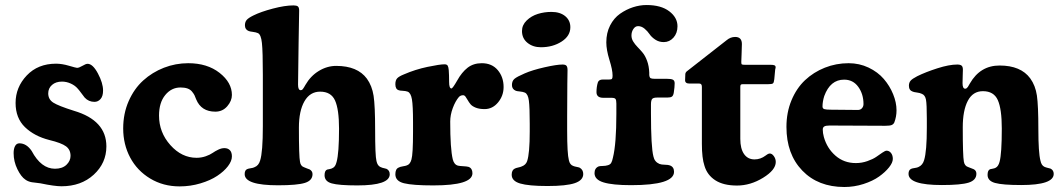

<svg xmlns="http://www.w3.org/2000/svg" viewBox="-20 -729 4219 764"><path d="M106 -128.4Q143.6 -57.6 198.7 -57.6Q228 -57.6 244.4 -73.2Q260.7 -88.9 260.7 -108.9Q260.7 -133.3 242.7 -146.7Q224.6 -160.2 176.3 -171.9Q116.7 -187 79.3 -223.1Q42 -259.3 42 -319.3Q42 -381.8 86.4 -428.7Q130.9 -475.6 203.1 -475.6Q226.6 -475.6 254.6 -467.3Q282.7 -459 286.6 -459Q294.4 -459 307.9 -467Q321.3 -475.1 328.6 -475.1Q349.1 -475.1 369.6 -436.8Q390.1 -398.4 390.1 -368.7Q390.1 -346.2 380.1 -335Q370.1 -323.7 356 -323.7Q332.5 -323.7 316.9 -340.8Q313.5 -344.7 303.7 -358.2Q293.9 -371.6 289.1 -376.5Q278.8 -388.7 261.7 -396.5Q244.6 -404.3 226.6 -404.3Q202.1 -404.3 187 -391.1Q171.9 -377.9 171.9 -357.4Q171.9 -333.5 192.1 -320.6Q212.4 -307.6 274.4 -288.1Q403.3 -250 403.3 -146.5Q403.3 -80.1 353 -33.9Q302.7 12.2 224.6 12.2Q196.8 12.2 141.1 0.5Q134.8 -0.5 124 -1.7Q113.3 -2.9 107.7 -3.7Q102.1 -4.4 94.5 -7.1Q86.9 -9.8 81.1 -14.2Q64 -25.4 49.1 -55.9Q34.2 -86.4 34.2 -119.6Q34.2 -137.2 40 -147.9Q45.9 -158.7 57.1 -158.7Q85.4 -158.7 106 -128.4Z M729 -477.5Q804.7 -477.5 853.8 -439Q902.8 -400.4 902.8 -351.1Q902.8 -327.6 884.3 -306.2Q865.7 -284.7 836.9 -284.7Q780.8 -284.7 760.7 -333.5Q756.8 -344.2 753.9 -350.1Q751 -356 744.1 -364.5Q737.3 -373 725.8 -377Q714.4 -380.9 698.2 -380.9Q662.1 -380.9 637.5 -350.8Q612.8 -320.8 612.8 -269Q612.8 -202.1 658 -151.6Q703.1 -101.1 762.2 -101.1Q781.2 -101.1 798.6 -107.2Q815.9 -113.3 825.9 -120.4Q835.9 -127.4 848.6 -133.5Q861.3 -139.6 873 -139.6Q886.7 -139.6 894.8 -131.3Q902.8 -123 902.8 -106.4Q902.8 -88.4 887 -67.6Q871.1 -46.9 844.2 -29.1Q817.4 -11.2 777.6 0.7Q737.8 12.7 694.8 12.7Q629.4 12.7 577.6 -18.6Q525.9 -49.8 498 -102.1Q470.2 -154.3 470.2 -217.8Q470.2 -276.9 491.9 -326.4Q513.7 -376 549.8 -408.7Q585.9 -441.4 632.3 -459.5Q678.7 -477.5 729 -477.5Z M1025.9 -227.1V-431.2Q1025.9 -524.4 1022.2 -558.1Q1018.6 -591.8 1006.3 -597.2Q998.5 -600.6 986.6 -602.1Q974.6 -603.5 969.7 -605.5Q954.6 -611.3 954.6 -628.4Q954.6 -641.1 961.4 -649.4Q968.3 -657.7 988.3 -667.5Q1017.6 -682.1 1065.7 -694.8Q1113.8 -707.5 1147.9 -707.5Q1160.2 -707.5 1165.3 -703.4Q1170.4 -699.2 1170.4 -687Q1170.4 -681.2 1168.2 -559.1Q1166 -437 1166 -392.1Q1166 -370.1 1176.8 -370.1Q1179.2 -370.1 1181.2 -371.1Q1183.1 -372.1 1185.8 -375.7Q1188.5 -379.4 1189.9 -381.8Q1191.4 -384.3 1195.3 -391.1Q1215.8 -426.8 1248.8 -446.8Q1281.7 -466.8 1317.9 -466.8Q1402.3 -466.8 1439.9 -416Q1460.4 -387.7 1466.6 -347.7Q1472.7 -307.6 1472.7 -213.4Q1472.7 -108.9 1478 -88.4Q1481.9 -69.8 1493.7 -64.5Q1497.6 -62.5 1501.7 -61.3Q1505.9 -60.1 1510.7 -59.1Q1515.6 -58.1 1518.1 -57.1Q1530.8 -50.8 1530.8 -35.6Q1530.8 8.8 1401.9 8.8Q1328.1 8.8 1299.8 0.7Q1271.5 -7.3 1271.5 -31.7Q1271.5 -50.3 1281.7 -54.2Q1283.7 -54.7 1291.5 -56.2Q1299.3 -57.6 1303.7 -60.5Q1314.5 -64.9 1319.3 -84.5Q1329.1 -119.6 1329.1 -216.8Q1329.1 -293.9 1313.2 -329.1Q1297.4 -364.3 1253.9 -364.3Q1213.4 -364.3 1191.4 -325.9Q1169.4 -287.6 1169.4 -221.2Q1169.4 -105.5 1173.8 -85Q1176.3 -67.9 1189.9 -63.5Q1194.8 -61 1201.9 -58.6Q1209 -56.2 1212.4 -54.7Q1223.6 -47.9 1223.6 -36.1Q1223.6 -10.7 1193.1 -1.2Q1162.6 8.3 1086.4 8.3Q953.6 8.3 953.6 -36.1Q953.6 -52.2 963.9 -56.2Q967.8 -58.1 977.8 -59.6Q987.8 -61 992.2 -63.5Q1009.3 -69.8 1015.1 -90.3Q1025.9 -123.5 1025.9 -227.1Z M1623.5 -204.6V-242.7Q1623.5 -308.6 1619.1 -334Q1614.7 -359.4 1602.1 -364.3Q1594.2 -367.2 1582.3 -367.7Q1570.3 -368.2 1566.4 -370.1Q1553.2 -374 1553.2 -394Q1553.2 -409.7 1560.5 -417.5Q1567.9 -425.3 1587.4 -433.1Q1632.3 -452.6 1681.2 -462.9Q1730 -473.1 1749 -473.1Q1758.3 -473.1 1761.5 -467.5Q1764.6 -461.9 1765.6 -450.2Q1767.1 -431.2 1767.1 -402.8Q1767.1 -377 1776.4 -377Q1781.2 -377 1799.3 -408.7Q1817.4 -441.4 1840.6 -459.5Q1863.8 -477.5 1897 -477.5Q1937.5 -477.5 1960.7 -450Q1983.9 -422.4 1983.9 -382.8Q1983.9 -348.1 1961.9 -321.5Q1939.9 -294.9 1908.2 -294.9Q1887.7 -294.9 1873.3 -300.5Q1858.9 -306.2 1852.3 -314.2Q1845.7 -322.3 1841.1 -330.6Q1836.4 -338.9 1832.3 -344.5Q1828.1 -350.1 1822.8 -350.1Q1813 -350.1 1806.2 -343.3Q1792 -326.7 1781.7 -299.1Q1771.5 -271.5 1771.5 -245.1Q1771.5 -136.7 1781.7 -94.7Q1787.1 -73.7 1802.7 -69.8Q1808.1 -68.4 1823.2 -67.6Q1838.4 -66.9 1844.7 -64.9Q1859.9 -59.1 1859.9 -39.6Q1859.9 8.8 1704.1 8.8Q1622.1 8.8 1587.6 0.2Q1553.2 -8.3 1553.2 -35.6Q1553.2 -56.6 1565.9 -62Q1571.8 -65.4 1582.8 -67.1Q1593.8 -68.8 1598.6 -70.8Q1611.8 -74.7 1617.2 -94.2Q1623.5 -115.2 1623.5 -204.6Z M2057.1 -605.5Q2057.1 -629.4 2075.7 -647.5Q2094.2 -665.5 2120.1 -673.6Q2146 -681.6 2174.3 -681.6Q2208.5 -681.6 2229 -664.8Q2249.5 -647.9 2249.5 -620.6Q2249.5 -585.9 2214.6 -563.5Q2179.7 -541 2132.3 -541Q2100.6 -541 2078.9 -558.6Q2057.1 -576.2 2057.1 -605.5ZM2087.9 -205.6V-236.8Q2087.9 -302.2 2084.5 -328.4Q2081.1 -354.5 2068.8 -360.4Q2061 -363.8 2048.6 -365Q2036.1 -366.2 2032.7 -367.7Q2017.1 -374 2017.1 -390.6Q2017.1 -406.7 2027.1 -415.3Q2037.1 -423.8 2067.9 -437Q2098.1 -450.2 2146.5 -461.2Q2194.8 -472.2 2218.3 -472.2Q2230 -472.2 2234.1 -467.3Q2238.3 -462.4 2238.3 -450.2Q2238.3 -443.8 2237.5 -396.5Q2236.8 -349.1 2236.8 -266.1V-209.5Q2236.8 -116.7 2243.7 -91.3Q2247.6 -72.8 2261.7 -68.4Q2266.6 -66.4 2274.7 -64.9Q2282.7 -63.5 2287.1 -61.5Q2300.8 -53.2 2300.8 -36.6Q2300.8 -11.7 2267.1 -0.2Q2233.4 11.2 2158.7 11.2Q2083.5 11.2 2049.8 1.2Q2016.1 -8.8 2016.1 -33.7Q2016.1 -52.2 2028.3 -58.1Q2032.7 -60.5 2042 -62.5Q2051.3 -64.5 2055.2 -66.4Q2072.3 -72.3 2077.6 -87.9Q2087.9 -118.7 2087.9 -205.6Z M2413.6 -339.8H2380.9Q2353.5 -339.8 2353.5 -362.3Q2353.5 -383.3 2358.9 -400.9Q2362.8 -412.6 2378.9 -412.6H2403.8Q2412.6 -412.6 2415 -415.3Q2417.5 -418 2417.5 -426.8V-429.2Q2417.5 -450.7 2405 -490.7Q2392.6 -530.8 2392.6 -560.5Q2392.6 -598.1 2407.7 -627.7Q2422.9 -657.2 2447.3 -674.3Q2471.7 -691.4 2498.8 -700.2Q2525.9 -709 2552.7 -709Q2610.4 -709 2643.1 -684.1Q2675.8 -659.2 2675.8 -624.5Q2675.8 -597.2 2659.9 -579.3Q2644 -561.5 2621.1 -561.5Q2602.1 -561.5 2587.2 -571.5Q2572.3 -581.5 2564.5 -593.3Q2556.6 -605 2544.7 -615Q2532.7 -625 2519 -625Q2507.8 -625 2500.2 -613.5Q2492.7 -602.1 2492.7 -587.9Q2492.7 -574.7 2499.8 -563.5Q2506.8 -552.2 2516.8 -542Q2526.9 -531.7 2537.1 -519.5Q2547.4 -507.3 2554.9 -486.8Q2562.5 -466.3 2563.5 -439.9V-430.7Q2564.5 -420.4 2568.8 -418Q2573.2 -415.5 2584 -415.5H2632.3Q2649.9 -415.5 2657.2 -412.1Q2664.6 -408.7 2664.6 -397.5Q2664.6 -382.8 2661.1 -360.4Q2659.2 -348.6 2653.8 -344.7Q2648.4 -340.8 2635.3 -340.8H2594.7Q2579.6 -340.8 2575 -335.2Q2570.3 -329.6 2570.3 -313V-278.8Q2570.3 -143.6 2580.1 -106.4Q2584.5 -85 2604 -76.7Q2611.8 -73.7 2626 -73.5Q2640.1 -73.2 2645.5 -70.8Q2662.1 -64.9 2662.1 -45.4Q2662.1 7.8 2491.2 7.8Q2417.5 7.8 2381.6 -3.2Q2345.7 -14.2 2345.7 -40Q2345.7 -60.1 2362.3 -66.9Q2366.7 -68.4 2378.4 -68.6Q2390.1 -68.8 2397.9 -71.3Q2407.7 -73.7 2411.9 -80.6Q2416 -87.4 2418.9 -101.6Q2432.6 -156.2 2432.6 -275.9V-316.9Q2432.6 -330.6 2429.2 -335.2Q2425.8 -339.8 2413.6 -339.8Z M2925.8 -176.3Q2925.8 -137.2 2940.7 -116Q2955.6 -94.7 2982.4 -94.7Q3006.3 -94.7 3026.4 -109.9Q3027.8 -110.8 3030.5 -112.8Q3033.2 -114.7 3034.9 -115.7Q3036.6 -116.7 3038.8 -117.4Q3041 -118.2 3043 -118.2Q3051.8 -118.2 3059.3 -107.7Q3066.9 -97.2 3066.9 -84.5Q3066.9 -52.7 3016.6 -21.7Q2966.3 9.3 2912.6 9.3Q2858.4 9.3 2826.2 -11.7Q2793.9 -32.7 2783.2 -69.3Q2772.9 -99.6 2772.9 -156.7V-383.8Q2772.9 -396.5 2762.7 -396.5H2723.6Q2706.1 -396.5 2706.1 -409.7Q2706.1 -423.8 2707 -434.6Q2708 -441.9 2714.4 -446.3L2871.1 -568.8Q2886.7 -582 2905.3 -582Q2932.1 -582 2932.1 -553.7Q2932.1 -543.9 2930.9 -513.7Q2929.7 -483.4 2929.7 -481.9Q2929.7 -474.1 2932.1 -472.7Q2934.6 -471.2 2943.8 -471.2H3045.9Q3057.6 -471.2 3062 -469Q3066.4 -466.8 3066.4 -460.9Q3066.4 -460.4 3065.7 -457Q3064.9 -453.6 3064.5 -451.7L3061 -413.6Q3059.6 -399.9 3055.4 -397Q3051.3 -394 3036.6 -394H2935.5Q2929.7 -394 2927.7 -391.8Q2925.8 -389.6 2925.8 -383.8Z M3356.9 -477.5Q3399.4 -477.5 3436.3 -460Q3473.1 -442.4 3496.8 -414.8Q3520.5 -387.2 3533.9 -354.2Q3547.4 -321.3 3547.4 -290Q3547.4 -264.6 3538.6 -241.7Q3535.2 -234.4 3527.8 -231.4Q3520.5 -228.5 3502.4 -228.5L3280.8 -229.5Q3266.1 -229.5 3260 -225.8Q3253.9 -222.2 3253.9 -213.4Q3253.9 -199.7 3258.3 -183.6Q3271 -138.7 3304.7 -109.4Q3338.4 -80.1 3385.7 -80.1Q3409.2 -80.1 3431.4 -87.9Q3453.6 -95.7 3466.6 -104.7Q3479.5 -113.8 3491 -121.6Q3502.4 -129.4 3507.8 -129.4Q3518.1 -129.4 3525.4 -120.4Q3532.7 -111.3 3532.7 -96.7Q3532.7 -82 3517.6 -63Q3502.4 -43.9 3477.8 -26.4Q3453.1 -8.8 3416 3.2Q3378.9 15.1 3339.8 15.1Q3235.4 15.1 3172.4 -50.3Q3109.4 -115.7 3109.4 -224.1Q3109.4 -281.7 3129.4 -329.8Q3149.4 -377.9 3183.3 -409.9Q3217.3 -441.9 3262.2 -459.7Q3307.1 -477.5 3356.9 -477.5ZM3392.1 -291.5Q3403.3 -291 3409.7 -298.1Q3416 -305.2 3416 -314.9Q3416 -354.5 3395.3 -383.3Q3374.5 -412.1 3338.9 -412.1Q3283.7 -412.1 3259.8 -346.7Q3252.9 -324.7 3252.9 -305.2Q3252.9 -296.9 3260.5 -294.7Q3268.1 -292.5 3285.6 -292.5Z M3668 -220.7V-256.8Q3668 -314.5 3664.6 -332.5Q3661.1 -350.6 3648.4 -355.5Q3640.6 -359.4 3628.9 -360.8Q3617.2 -362.3 3612.3 -364.3Q3596.7 -369.6 3596.7 -387.7Q3596.7 -399.9 3603.3 -407.7Q3609.9 -415.5 3629.9 -425.8Q3663.6 -442.4 3710.2 -457.3Q3756.8 -472.2 3789.1 -472.2Q3801.3 -472.2 3806.4 -467.8Q3811.5 -463.4 3811.5 -451.7Q3811.5 -442.9 3810.8 -427.5Q3810.1 -412.1 3810.1 -397.9Q3810.1 -376 3820.8 -376Q3824.2 -376 3826.9 -378.4Q3829.6 -380.9 3831.5 -383.5Q3833.5 -386.2 3837.4 -393.6Q3838.9 -395.5 3839.4 -397Q3880.4 -468.3 3957.5 -468.3Q4042 -468.3 4079.6 -417Q4100.1 -388.7 4106 -348.9Q4111.8 -309.1 4111.8 -214.4Q4111.8 -121.6 4120.1 -89.8Q4124 -70.8 4135.7 -65.4Q4140.6 -63 4148.9 -61Q4157.2 -59.1 4160.2 -58.1Q4172.9 -51.8 4172.9 -37.1Q4172.9 7.3 4043.5 7.3Q3969.2 7.3 3939.5 -1Q3909.7 -9.3 3909.7 -33.2Q3909.7 -51.8 3919.9 -55.7Q3920.9 -56.2 3929.4 -57.6Q3938 -59.1 3941.9 -61.5Q3952.6 -66.9 3957.5 -85.4Q3966.3 -117.2 3966.3 -217.8Q3966.3 -295.4 3950.4 -330.8Q3934.6 -366.2 3891.1 -366.2Q3851.1 -366.2 3831.1 -327.9Q3811 -289.6 3811 -222.2Q3811 -108.9 3815.4 -85.9Q3818.4 -68.8 3832 -64.5Q3835.4 -63 3842.8 -60.3Q3850.1 -57.6 3854.5 -55.7Q3865.2 -50.3 3865.2 -37.6Q3865.2 -12.2 3834.7 -2.4Q3804.2 7.3 3728 7.3Q3595.2 7.3 3595.2 -37.1Q3595.2 -52.7 3605.5 -57.1Q3609.4 -59.1 3619.9 -60.5Q3630.4 -62 3634.8 -64.5Q3651.4 -71.8 3657.2 -91.8Q3668 -127 3668 -220.7Z"/></svg>

Font: Cooper*
Style: Bold
Weight: 700
Designer: Owen Earl
Foundry: indestructible type*
Version: Version 0.001